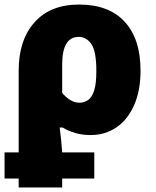

<svg xmlns="http://www.w3.org/2000/svg" viewBox="-31 -583 685 843"><path d="M51 240V201H-11V86H51V-273Q51 -407 120.5 -485Q190 -563 316 -563Q447 -563 516.5 -487.5Q586 -412 586 -273Q586 -185 558 -121.5Q530 -58 480.5 -24Q431 10 367 10Q330 10 299.5 1Q269 -8 244 -23H231Q234 -3 237 27Q240 57 242 86H383V201H242V240ZM317 -132Q339 -132 356 -144Q373 -156 382.5 -186Q392 -216 392 -271Q392 -357 370.5 -389Q349 -421 314 -421Q242 -421 242 -299V-175Q257 -157 276.5 -144.5Q296 -132 317 -132Z"/></svg>

Font: Noto Sans Black
Style: Regular
Weight: 900
Designer: Monotype Design Team
Foundry: Monotype Imaging Inc.
Version: Version 2.007